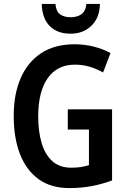

<svg xmlns="http://www.w3.org/2000/svg" viewBox="-20 -950 652 980"><path d="M326 -392H552V-29Q501 -10 447.5 0Q394 10 334 10Q240 10 177 -35.5Q114 -81 82 -163.5Q50 -246 50 -359Q50 -469 85.5 -551Q121 -633 190 -678.5Q259 -724 360 -724Q412 -724 459 -712Q506 -700 544 -679L506 -580Q473 -599 437 -609.5Q401 -620 362 -620Q272 -620 223.5 -551Q175 -482 175 -356Q175 -279 192.5 -220Q210 -161 247 -127.5Q284 -94 344 -94Q371 -94 393 -97.5Q415 -101 434 -107V-289H326ZM490 -930Q489 -860 447 -819Q405 -778 340 -778Q273 -778 234 -817Q195 -856 193 -930H263Q266 -892 286.5 -877Q307 -862 341 -862Q373 -862 395 -877Q417 -892 421 -930Z"/></svg>

Font: Noto Sans Devanagari Condensed SemiBold
Style: Regular
Weight: 600
Width: 3
Designer: Jelle Bosma - Monotype Design Team
Foundry: Monotype Imaging Inc.
Version: Version 2.004; ttfautohint (v1.8.4.7-5d5b)